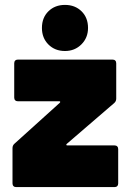

<svg xmlns="http://www.w3.org/2000/svg" viewBox="-20 -763 532 783"><path d="M39 -177 224 -344Q226 -346 225.5 -348Q225 -350 222 -350H53Q46 -350 42 -354Q38 -358 38 -365V-505Q38 -512 42 -516Q46 -520 53 -520H439Q446 -520 450 -516Q454 -512 454 -505V-361Q454 -350 446 -343L252 -176Q250 -174 250.5 -172Q251 -170 254 -170H447Q454 -170 458 -166Q462 -162 462 -155V-15Q462 -8 458 -4Q454 0 447 0H46Q39 0 35 -4Q31 -8 31 -15V-159Q31 -170 39 -177ZM151 -649Q151 -691 177.5 -717Q204 -743 245 -743Q286 -743 312.5 -717Q339 -691 339 -649Q339 -609 312 -582Q285 -555 245 -555Q204 -555 177.5 -581.5Q151 -608 151 -649Z"/></svg>

Font: Barlow Black
Style: Regular
Weight: 900
Designer: Jeremy Tribby
Foundry: Tribby Type
Version: Version 1.422